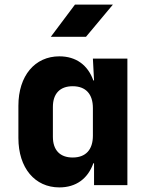

<svg xmlns="http://www.w3.org/2000/svg" viewBox="-20 -805 640 835"><path d="M201 -645H354L471 -785H306ZM238 10C311 10 362 -28 386 -95H389V0H534V-550H384L389 -455H386C362 -522 311 -560 238 -560C132 -560 60 -476 60 -345V-205C60 -74 132 10 238 10ZM296 -120C241 -120 210 -152 210 -210V-340C210 -398 241 -430 296 -430C353 -430 384 -396 384 -335V-215C384 -154 353 -120 296 -120Z"/></svg>

Font: JetBrains Mono ExtraBold
Style: Regular
Weight: 800
Monospace: yes
Designer: Philipp Nurullin, Konstantin Bulenkov
Foundry: JetBrains
Version: Version 2.305